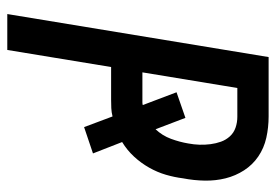

<svg xmlns="http://www.w3.org/2000/svg" viewBox="-138 -638 775 540"><g transform="rotate(90 250.0 -367.5)"><path d="M19 0 140 -735H307Q338 -735 367 -728.5Q396 -722 419.5 -706Q443 -690 458.5 -666Q474 -642 481 -614Q488 -586 487.5 -555.5Q487 -525 481 -494Q478 -470 471 -446Q464 -422 451 -399Q438 -376 420 -356.5Q402 -337 379 -323L411 -241L337 -216L307 -296Q295 -293 283.5 -292.5Q272 -292 260 -292H168L120 0ZM183 -380H261Q264 -380 267.5 -380Q271 -380 275 -381L239 -476L311 -501L343 -417Q361 -436 370 -460.5Q379 -485 383 -509Q386 -525 386.5 -540.5Q387 -556 385 -571.5Q383 -587 378 -601Q373 -615 363 -626Q353 -637 338.5 -642Q324 -647 308 -647H227Z"/></g></svg>

Font: Iosevka Term Curly SmBd Obl
Style: Regular
Weight: 600
Italic angle: -9°
Designer: Belleve Invis
Foundry: Belleve Invis
Version: Version 32.3.0